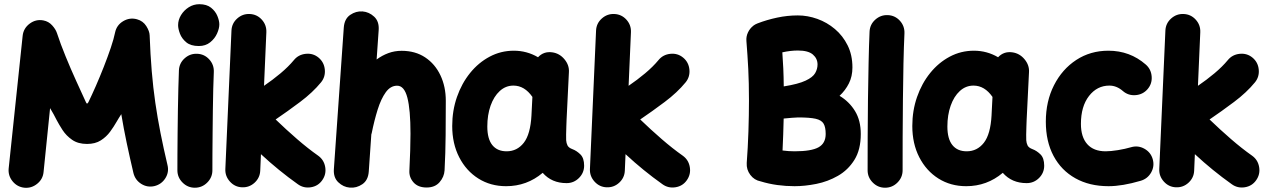

<svg xmlns="http://www.w3.org/2000/svg" viewBox="-20 -815 6060 919"><path d="M96.2 83.5Q62 79.6 40 52.5Q18.1 25.4 21.5 -8.8L88.4 -643.6Q92.3 -679.7 122.1 -701.9Q151.9 -724.1 187.5 -717.3Q212.9 -712.4 229.7 -693.6Q246.6 -674.8 252.4 -657.2Q269.5 -605 294.2 -544.7Q318.8 -484.4 345 -427Q371.1 -369.6 391.1 -326.2Q394 -319.3 397 -319.3Q399.4 -319.3 403.3 -326.2Q418.9 -358.4 438.5 -402.8Q458 -447.3 476.8 -495.1Q495.6 -543 510.3 -586.4Q524.9 -629.9 530.8 -659.2Q538.1 -694.8 569.6 -713.6Q601.1 -732.4 635.7 -722.7Q664.6 -714.8 680.2 -690.2Q695.8 -665.5 696.3 -645.5Q699.7 -553.2 706.3 -474.4Q712.9 -395.5 723.4 -323.2Q733.9 -251 748.3 -178.2Q762.7 -105.5 781.7 -24.9Q790 8.8 771.5 38.1Q752.9 67.4 719.2 75.7Q685.5 83.5 656.2 65.2Q627 46.9 618.7 13.2Q601.1 -61.5 586.4 -131.1Q571.8 -200.7 560.5 -268.6Q554.2 -258.3 548.3 -249.3Q542.5 -240.2 537.1 -230.5Q524.9 -209 507.1 -184.6Q489.3 -160.2 462.6 -143.1Q436 -126 396.5 -126Q353.5 -126 325.2 -145.8Q296.9 -165.5 279.5 -192.4Q262.2 -219.2 251.5 -239.7Q244.6 -253.4 236.8 -267.8Q229 -282.2 219.7 -297.4L188.5 8.8Q185.1 43 157.7 64.9Q130.4 86.9 96.2 83.5Z M832.5 -694.8Q832.5 -719.7 846.4 -742.7Q860.4 -765.6 883.5 -780.3Q906.7 -794.9 934.1 -794.9Q969.2 -794.9 990.2 -778.1Q1011.2 -761.2 1020.5 -738.5Q1029.8 -715.8 1029.8 -698.2Q1029.8 -678.7 1018.8 -654.3Q1007.8 -629.9 985.8 -612.3Q963.9 -594.7 931.6 -594.7Q893.1 -594.7 871.6 -612.5Q850.1 -630.4 841.3 -653.8Q832.5 -677.2 832.5 -694.8ZM923.8 -557.6Q958.5 -556.2 981.7 -530.5Q1004.9 -504.9 1003.4 -470.2Q1002 -437 1000.7 -388.9Q999.5 -340.8 998.8 -286.1Q998 -231.4 997.6 -177.2Q997.1 -123 996.8 -76.7Q996.6 -30.3 996.6 0Q996.6 34.2 971.9 58.8Q947.3 83.5 912.6 83.5Q878.4 83.5 853.8 58.8Q829.1 34.2 829.1 0Q829.1 -31.2 829.3 -77.6Q829.6 -124 830.1 -178.5Q830.6 -232.9 831.5 -288.3Q832.5 -343.8 833.7 -393.1Q835 -442.4 836.4 -478Q837.9 -512.7 863.8 -535.9Q889.6 -559.1 923.8 -557.6Z M1522.5 47.4Q1502.9 75.7 1468.3 81.3Q1433.6 86.9 1405.8 66.9Q1313 1 1229 -77.1L1225.6 2Q1224.1 36.1 1198.5 59.6Q1172.9 83 1138.2 81.5Q1104 80.1 1080.6 54.2Q1057.1 28.3 1058.6 -5.9L1087.9 -668.5Q1089.4 -703.1 1115.2 -726.3Q1141.1 -749.5 1175.3 -748Q1210 -746.6 1233.2 -720.9Q1256.3 -695.3 1254.9 -660.6L1243.7 -404.3Q1285.2 -432.6 1322.8 -464.1Q1360.4 -495.6 1386.7 -527.3Q1408.2 -553.7 1443.4 -557.4Q1478.5 -561 1504.9 -539.1Q1531.2 -517.1 1534.7 -482.2Q1538.1 -447.3 1516.6 -420.9Q1476.6 -372.1 1416.3 -326.9Q1356 -281.7 1299.3 -243.2Q1350.1 -194.3 1401.9 -149.4Q1453.6 -104.5 1502.9 -69.8Q1530.8 -49.8 1536.6 -15.4Q1542.5 19 1522.5 47.4Z M1654.3 83Q1623.5 80.6 1599.4 57.6Q1575.2 34.7 1578.1 -5.9L1625.5 -682.6Q1628.4 -724.6 1656.2 -743.7Q1684.1 -762.7 1715.3 -760.3Q1746.6 -757.8 1771 -735.1Q1795.4 -712.4 1792.5 -670.9L1782.7 -530.3Q1809.1 -549.8 1838.9 -560.8Q1868.7 -571.8 1902.3 -571.8Q1967.8 -571.8 2015.1 -540.3Q2062.5 -508.8 2088.1 -454.6Q2113.8 -400.4 2113.8 -332.5Q2113.8 -252.9 2113 -167.5Q2112.3 -82 2107.9 0.5Q2106 31.7 2084 57.1Q2062 82.5 2022 82.5Q1981 82.5 1959.2 57.9Q1937.5 33.2 1939.5 1Q1941.9 -49.3 1943.4 -93.3Q1944.8 -137.2 1944.8 -174.8Q1944.8 -290 1929.9 -347.4Q1915 -404.8 1880.9 -404.8Q1849.1 -404.8 1826.4 -373.3Q1803.7 -341.8 1787.6 -290.3Q1771.5 -238.8 1759.3 -178.2Q1758.8 -174.8 1757.3 -171.4L1745.1 5.9Q1742.2 47.9 1714.1 66.9Q1686 85.9 1654.3 83Z M2691.9 61.5Q2620.6 61.5 2577.6 12.2Q2502 76.2 2402.3 76.2Q2328.1 76.2 2269.8 39.6Q2211.4 2.9 2178 -62.3Q2144.5 -127.4 2144.5 -211.9Q2144.5 -285.6 2167.2 -350.8Q2189.9 -416 2230.2 -465.8Q2270.5 -515.6 2324 -543.9Q2377.4 -572.3 2439.5 -572.3Q2502 -572.3 2555.2 -541Q2582.5 -570.3 2623.5 -564.5Q2658.2 -559.6 2681.6 -531.5Q2705.1 -503.4 2703.1 -470.2L2691.9 -241.7Q2691.4 -228 2690.7 -208.3Q2689.9 -188.5 2689.7 -170.7Q2689.5 -152.8 2689.9 -143.6Q2690.9 -129.9 2696.3 -118.9Q2701.7 -107.9 2719.7 -101.1Q2739.7 -93.8 2757.8 -76.2Q2775.9 -58.6 2775.9 -22Q2775.9 12.2 2751.2 36.9Q2726.6 61.5 2691.9 61.5ZM2404.8 -90.8Q2455.1 -90.8 2487.1 -131.6Q2519 -172.4 2523.9 -263.7Q2523.9 -264.2 2523.9 -265.1L2528.3 -351.1Q2490.7 -405.3 2437.5 -405.3Q2400.4 -405.3 2372.1 -379.4Q2343.8 -353.5 2328.1 -309.1Q2312.5 -264.6 2312.5 -209.5Q2312.5 -150.4 2336.4 -120.6Q2360.4 -90.8 2404.8 -90.8Z M3267.6 47.4Q3248 75.7 3213.4 81.3Q3178.7 86.9 3150.9 66.9Q3058.1 1 2974.1 -77.1L2970.7 2Q2969.2 36.1 2943.6 59.6Q2918 83 2883.3 81.5Q2849.1 80.1 2825.7 54.2Q2802.2 28.3 2803.7 -5.9L2833 -668.5Q2834.5 -703.1 2860.4 -726.3Q2886.2 -749.5 2920.4 -748Q2955.1 -746.6 2978.3 -720.9Q3001.5 -695.3 3000 -660.6L2988.8 -404.3Q3030.3 -432.6 3067.9 -464.1Q3105.5 -495.6 3131.8 -527.3Q3153.3 -553.7 3188.5 -557.4Q3223.6 -561 3250 -539.1Q3276.4 -517.1 3279.8 -482.2Q3283.2 -447.3 3261.7 -420.9Q3221.7 -372.1 3161.4 -326.9Q3101.1 -281.7 3044.4 -243.2Q3095.2 -194.3 3147 -149.4Q3198.7 -104.5 3248 -69.8Q3275.9 -49.8 3281.7 -15.4Q3287.6 19 3267.6 47.4Z M4100.1 -173.8Q4100.1 -98.6 4069.6 -49.8Q4039.1 -1 3990.7 26.6Q3942.4 54.2 3887.5 65.2Q3832.5 76.2 3783.2 76.2Q3741.7 76.2 3700.4 70.6Q3659.2 64.9 3621.1 53.2Q3590.3 47.4 3571.3 22Q3552.2 -3.4 3554.2 -35.2Q3559.6 -106 3562.3 -185.8Q3564.9 -265.6 3564.9 -334Q3564.9 -419.4 3561.5 -485.4Q3558.1 -551.3 3552.7 -618.2Q3550.8 -640.1 3560.1 -659.7Q3569.3 -679.2 3585.9 -691.9Q3585.9 -691.9 3585.9 -691.9Q3586.4 -692.4 3586.9 -692.9Q3595.7 -699.2 3606 -703.1Q3650.4 -720.2 3699.7 -730.7Q3749 -741.2 3798.8 -741.2Q3845.7 -741.2 3892.1 -724.6Q3938.5 -708 3976.3 -676Q4014.2 -644 4037.1 -597.9Q4060.1 -551.8 4060.1 -492.2Q4060.1 -449.2 4043.2 -415.8Q4026.4 -382.3 3998.5 -356.4Q4044.9 -328.6 4072.5 -283.4Q4100.1 -238.3 4100.1 -173.8ZM3798.8 -573.2Q3764.2 -573.2 3724.6 -564.5Q3727.5 -526.4 3729.2 -486.8Q3731 -447.3 3731.4 -401.4Q3801.3 -412.6 3835.9 -429Q3870.6 -445.3 3881.8 -465.1Q3893.1 -484.9 3893.1 -506.3Q3893.1 -534.7 3870.8 -554Q3848.6 -573.2 3798.8 -573.2ZM3800.3 -252.9Q3790 -252.9 3771 -251.2Q3752 -249.5 3731 -247.6Q3730 -210 3728.8 -171.1Q3727.5 -132.3 3725.6 -94.7Q3754.9 -90.8 3783.2 -90.8Q3863.3 -90.8 3897.7 -109.9Q3932.1 -128.9 3932.1 -173.8Q3932.1 -206.1 3922.1 -223.1Q3912.1 -240.2 3883.8 -246.6Q3855.5 -252.9 3800.3 -252.9Z M4229.5 -742.7Q4264.2 -741.2 4287.4 -715.6Q4310.5 -689.9 4309.1 -655.3Q4306.2 -593.8 4304.4 -511.5Q4302.7 -429.2 4301.8 -338.4Q4300.8 -247.6 4300.5 -159.7Q4300.3 -71.8 4300.3 0Q4300.3 34.2 4275.6 58.8Q4251 83.5 4216.3 83.5Q4182.1 83.5 4157.5 58.8Q4132.8 34.2 4132.8 0Q4132.8 -72.3 4133.1 -160.2Q4133.3 -248 4134.5 -339.6Q4135.7 -431.2 4137.5 -514.9Q4139.2 -598.6 4142.1 -663.1Q4143.6 -697.8 4169.4 -720.9Q4195.3 -744.1 4229.5 -742.7Z M4894 61.5Q4822.8 61.5 4779.8 12.2Q4704.1 76.2 4604.5 76.2Q4530.3 76.2 4471.9 39.6Q4413.6 2.9 4380.1 -62.3Q4346.7 -127.4 4346.7 -211.9Q4346.7 -285.6 4369.4 -350.8Q4392.1 -416 4432.4 -465.8Q4472.7 -515.6 4526.1 -543.9Q4579.6 -572.3 4641.6 -572.3Q4704.1 -572.3 4757.3 -541Q4784.7 -570.3 4825.7 -564.5Q4860.4 -559.6 4883.8 -531.5Q4907.2 -503.4 4905.3 -470.2L4894 -241.7Q4893.6 -228 4892.8 -208.3Q4892.1 -188.5 4891.8 -170.7Q4891.6 -152.8 4892.1 -143.6Q4893.1 -129.9 4898.4 -118.9Q4903.8 -107.9 4921.9 -101.1Q4941.9 -93.8 4960 -76.2Q4978 -58.6 4978 -22Q4978 12.2 4953.4 36.9Q4928.7 61.5 4894 61.5ZM4606.9 -90.8Q4657.2 -90.8 4689.2 -131.6Q4721.2 -172.4 4726.1 -263.7Q4726.1 -264.2 4726.1 -265.1L4730.5 -351.1Q4692.9 -405.3 4639.6 -405.3Q4602.5 -405.3 4574.2 -379.4Q4545.9 -353.5 4530.3 -309.1Q4514.6 -264.6 4514.6 -209.5Q4514.6 -150.4 4538.6 -120.6Q4562.5 -90.8 4606.9 -90.8Z M5472.7 -388.2Q5450.2 -362.3 5415.3 -359.6Q5380.4 -356.9 5354.5 -379.4Q5324.7 -405.3 5290 -405.3Q5231 -405.3 5192.4 -355.5Q5153.8 -305.7 5153.8 -222.2Q5153.8 -158.7 5184.3 -124.8Q5214.8 -90.8 5272 -90.8Q5296.4 -90.8 5331.1 -96.4Q5365.7 -102.1 5394 -110.4Q5427.2 -120.1 5457.8 -103Q5488.3 -85.9 5497.6 -52.7Q5506.8 -19.5 5490 10.5Q5473.1 40.5 5439.9 50.3Q5352.1 76.2 5286.1 76.2Q5194.8 76.2 5127.2 38.3Q5059.6 0.5 5022.7 -68.8Q4985.8 -138.2 4985.8 -232.4Q4985.8 -330.1 5024.9 -407Q5064 -483.9 5131.6 -528.1Q5199.2 -572.3 5285.2 -572.3Q5388.2 -572.3 5463.9 -506.3Q5489.7 -483.9 5492.4 -449Q5495.1 -414.1 5472.7 -388.2Z M5992.7 47.4Q5973.1 75.7 5938.5 81.3Q5903.8 86.9 5876 66.9Q5783.2 1 5699.2 -77.1L5695.8 2Q5694.3 36.1 5668.7 59.6Q5643.1 83 5608.4 81.5Q5574.2 80.1 5550.8 54.2Q5527.3 28.3 5528.8 -5.9L5558.1 -668.5Q5559.6 -703.1 5585.4 -726.3Q5611.3 -749.5 5645.5 -748Q5680.2 -746.6 5703.4 -720.9Q5726.6 -695.3 5725.1 -660.6L5713.9 -404.3Q5755.4 -432.6 5793 -464.1Q5830.6 -495.6 5856.9 -527.3Q5878.4 -553.7 5913.6 -557.4Q5948.7 -561 5975.1 -539.1Q6001.5 -517.1 6004.9 -482.2Q6008.3 -447.3 5986.8 -420.9Q5946.8 -372.1 5886.5 -326.9Q5826.2 -281.7 5769.5 -243.2Q5820.3 -194.3 5872.1 -149.4Q5923.8 -104.5 5973.1 -69.8Q6001 -49.8 6006.8 -15.4Q6012.7 19 5992.7 47.4Z"/></svg>

Font: Mikhak Black
Style: Regular
Weight: 900
Designer: Amin Abedi
Version: Version 3.3